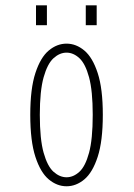

<svg xmlns="http://www.w3.org/2000/svg" viewBox="-20 -672 490 704"><path d="M224 11Q189 11 158.8 -14.2Q128.5 -39.5 109.8 -97Q91 -154.5 91 -251Q91 -347 109.8 -404.2Q128.5 -461.5 158.8 -486.8Q189 -512 224 -512Q259 -512 289.2 -486.8Q319.5 -461.5 338.2 -404.2Q357 -347 357 -251Q357 -154.5 338.2 -97Q319.5 -39.5 289.2 -14.2Q259 11 224 11ZM224 -22Q249 -22 271 -42Q293 -62 306.5 -111.8Q320 -161.5 320 -251Q320 -339 306.5 -388.8Q293 -438.5 271 -458.8Q249 -479 224 -479Q199 -479 176.5 -458.8Q154 -438.5 140 -388.8Q126 -339 126 -251Q126 -161.5 140 -111.8Q154 -62 176.5 -42Q199 -22 224 -22ZM112 -652.5H152V-579.5H112ZM294.5 -652.5H334.5V-579.5H294.5Z"/></svg>

Font: Trispace Condensed Thin
Style: Regular
Weight: 100
Width: 3
Designer: Tyler Finck
Foundry: Etcetera Type Company
Version: Version 1.210; ttfautohint (v1.8.3)